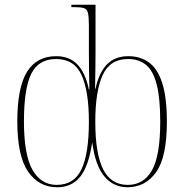

<svg xmlns="http://www.w3.org/2000/svg" viewBox="-20 -780 777 810"><path d="M221 10Q144 10 98.5 -56Q53 -122 53 -267Q53 -411 94 -477Q135 -543 217 -543Q274 -543 307.5 -507Q341 -471 355 -402H357Q356 -458 355.5 -494Q355 -530 355 -561V-673Q355 -709 351 -725.5Q347 -742 333 -746Q319 -750 291 -750H281V-760H383V-561Q383 -530 382.5 -494.5Q382 -459 381 -406H383Q397 -472 430.5 -507.5Q464 -543 522 -543Q572 -543 608.5 -516.5Q645 -490 664.5 -429.5Q684 -369 684 -266Q684 -117 638.5 -53.5Q593 10 518 10Q459 10 420.5 -35.5Q382 -81 369 -180Q354 -78 318 -34Q282 10 221 10ZM219 0Q293 0 324 -66.5Q355 -133 355 -266Q355 -396 324 -463.5Q293 -531 217 -531Q142 -531 111.5 -468Q81 -405 81 -268Q81 -127 117 -63.5Q153 0 219 0ZM519 0Q586 0 621 -61.5Q656 -123 656 -267Q656 -364 641.5 -422Q627 -480 597 -505.5Q567 -531 520 -531Q444 -531 413 -463Q382 -395 382 -266Q382 -132 415 -66Q448 0 519 0Z"/></svg>

Font: Noto Serif Display Condensed Thin
Style: Regular
Weight: 100
Width: 3
Designer: Monotype Design Team
Foundry: Monotype Imaging Inc.
Version: Version 2.009